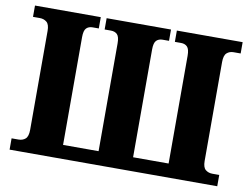

<svg xmlns="http://www.w3.org/2000/svg" viewBox="-77 -825 1231 937"><g transform="rotate(10 538.5 -357.0)"><path d="M24 0V-56H58Q79 -56 92.5 -68Q106 -80 106 -113V-603Q106 -635 92 -646.5Q78 -658 58 -658H24V-714H350V-658H319Q300 -658 288.5 -646.5Q277 -635 277 -602V-68H453V-602Q453 -635 441.5 -646.5Q430 -658 410 -658H379V-714H698V-658H666Q647 -658 635.5 -646.5Q624 -635 624 -602V-68H800V-602Q800 -635 788.5 -646.5Q777 -658 758 -658H727V-714H1053V-658H1018Q998 -658 984.5 -646Q971 -634 971 -601V-111Q971 -79 985 -67.5Q999 -56 1019 -56H1053V0Z"/></g></svg>

Font: Noto Serif SemiCondensed ExtraBold
Style: Regular
Weight: 800
Width: 4
Designer: Monotype Design Team
Foundry: Monotype Imaging Inc.
Version: Version 2.015